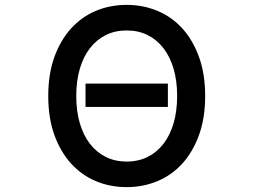

<svg xmlns="http://www.w3.org/2000/svg" viewBox="-20 -711 1040 788"><path d="M669 -272H331V-368H669ZM707 -317Q707 -379 692.5 -428.5Q678 -478 651 -513Q624 -548 586 -567Q548 -586 500 -586Q452 -586 414 -567Q376 -548 349 -513Q322 -478 307.5 -428.5Q293 -379 293 -317Q293 -255 307.5 -205.5Q322 -156 349 -121Q376 -86 414 -67Q452 -48 500 -48Q548 -48 586 -67Q624 -86 651 -121Q678 -156 692.5 -205.5Q707 -255 707 -317ZM822 -317Q822 -227 797 -157.5Q772 -88 728.5 -40Q685 8 626 32.5Q567 57 500 57Q432 57 373.5 32.5Q315 8 271.5 -40Q228 -88 203 -157.5Q178 -227 178 -317Q178 -407 203 -476.5Q228 -546 271.5 -594Q315 -642 373.5 -666.5Q432 -691 500 -691Q567 -691 626 -666.5Q685 -642 728.5 -594Q772 -546 797 -476.5Q822 -407 822 -317Z"/></svg>

Font: NanumGothicCoding
Style: Bold
Weight: 700
Monospace: yes
Designer: Kwon Bruce; Nicolas Noh; Sung-woo Choi; Go-un Cha; Soo-hyun Park;
Foundry: NHN Corporation
Version: Version 2.000;PS 1;hotconv 1.0.49;makeotf.lib2.0.14853